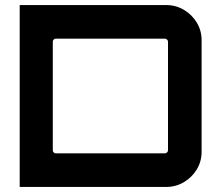

<svg xmlns="http://www.w3.org/2000/svg" viewBox="-20 -740 874 760"><path d="M58 0V-720H638Q676 -720 708 -701Q740 -682 759 -650.5Q778 -619 778 -581V-139Q778 -101 759 -69.5Q740 -38 708 -19Q676 0 638 0ZM201 -133H632Q637 -133 641 -136.5Q645 -140 645 -145V-575Q645 -580 641 -583.5Q637 -587 632 -587H201Q196 -587 192.5 -583.5Q189 -580 189 -575V-145Q189 -140 192.5 -136.5Q196 -133 201 -133Z"/></svg>

Font: Orbitron
Style: Bold
Weight: 700
Designer: Matt McInerney
Foundry: The League of Moveable Type
Version: Version 2.001